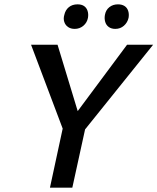

<svg xmlns="http://www.w3.org/2000/svg" viewBox="-20 -864 725 884"><path d="M345 -235 298 -299 565 -658H685ZM210 0 274 -297H378L313 0ZM281 -239 123 -658H245L354 -299ZM324 -731Q306 -731 293.5 -739.5Q281 -748 276 -763Q271 -778 276 -795Q281 -818 297 -831Q313 -844 337 -844Q355 -844 366.5 -836.5Q378 -829 383 -814.5Q388 -800 385 -782Q381 -760 364 -745.5Q347 -731 324 -731ZM511 -731Q493 -731 481 -739.5Q469 -748 464.5 -763Q460 -778 463 -795Q467 -818 483.5 -831Q500 -844 523 -844Q541 -844 553 -836.5Q565 -829 570 -814.5Q575 -800 572 -782Q567 -760 550.5 -745.5Q534 -731 511 -731Z"/></svg>

Font: Ysabeau SemiBold
Style: Italic
Weight: 600
Italic angle: -12°
Designer: Christian Thalmann (Catharsis Fonts)
Version: Version 2.002